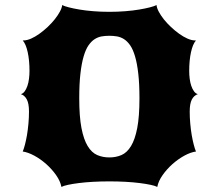

<svg xmlns="http://www.w3.org/2000/svg" viewBox="-20 -733 869 763"><path d="M70.3 -130.9Q74.7 -141.1 79.1 -158Q83.5 -174.8 87.2 -196Q90.8 -217.3 93 -241.5Q95.2 -265.6 95.2 -290Q95.2 -320.8 86.9 -337.2Q78.6 -353.5 63 -358.9Q71.8 -361.3 78.1 -370.1Q84.5 -378.9 88.9 -391.6Q93.3 -404.3 95.2 -419.7Q97.2 -435.1 97.2 -451.2Q97.2 -493.2 90.1 -525.6Q83 -558.1 70.3 -572.3H73.2Q86.9 -572.3 103.5 -579.6Q120.1 -586.9 136.7 -598.9Q153.3 -610.8 169.2 -625.7Q185.1 -640.6 197.5 -656.2Q210 -671.9 218 -686.8Q226.1 -701.7 227.1 -712.9Q235.4 -708.5 253.2 -703.9Q271 -699.2 295.7 -695.1Q320.3 -690.9 350.6 -688.5Q380.9 -686 414.6 -686Q448.2 -686 478.5 -688.5Q508.8 -690.9 533.4 -695.1Q558.1 -699.2 575.9 -703.9Q593.8 -708.5 602.1 -712.9Q603 -701.7 610.8 -686.8Q618.7 -671.9 631.1 -656.2Q643.6 -640.6 659.4 -625.7Q675.3 -610.8 691.9 -598.9Q708.5 -586.9 725.1 -579.6Q741.7 -572.3 755.4 -572.3H758.8Q746.1 -558.1 739 -525.6Q731.9 -493.2 731.9 -451.2Q731.9 -435.1 733.9 -419.7Q735.8 -404.3 740.2 -391.6Q744.6 -378.9 751 -370.1Q757.3 -361.3 766.1 -358.9Q750.5 -353.5 742.2 -337.2Q733.9 -320.8 733.9 -290Q733.9 -265.6 736.1 -241.5Q738.3 -217.3 741.9 -196Q745.6 -174.8 750 -158Q754.4 -141.1 758.8 -130.9Q737.3 -127.9 712.4 -114.3Q687.5 -100.6 665 -80.6Q642.6 -60.5 626 -36.9Q609.4 -13.2 605 9.8Q596.7 5.4 578.4 1.5Q560.1 -2.4 534.9 -5.6Q509.8 -8.8 479 -10.5Q448.2 -12.2 414.6 -12.2Q380.9 -12.2 350.1 -10.5Q319.3 -8.8 293.9 -5.6Q268.6 -2.4 250.5 1.5Q232.4 5.4 224.1 9.8Q219.7 -13.2 203.1 -36.9Q186.5 -60.5 164.1 -80.6Q141.6 -100.6 116.5 -114.3Q91.3 -127.9 70.3 -130.9ZM414.6 -107.4Q440.9 -107.4 462.9 -116.9Q484.9 -126.5 500.7 -152.6Q516.6 -178.7 525.4 -224.4Q534.2 -270 534.2 -342.8Q534.2 -399.9 529.5 -440.4Q524.9 -481 516.8 -508.5Q508.8 -536.1 497.6 -552.5Q486.3 -568.8 472.9 -577.4Q459.5 -585.9 444.6 -588.4Q429.7 -590.8 414.6 -590.8Q398.9 -590.8 384.3 -588.4Q369.6 -585.9 356.2 -577.4Q342.8 -568.8 331.5 -552.5Q320.3 -536.1 312.3 -508.5Q304.2 -481 299.6 -440.4Q294.9 -399.9 294.9 -342.8Q294.9 -270 303.7 -224.4Q312.5 -178.7 328.4 -152.6Q344.2 -126.5 366.2 -116.9Q388.2 -107.4 414.6 -107.4Z"/></svg>

Font: Arbutus
Style: Regular
Weight: 400
Designer: Karolina Lach
Foundry: Sorkin Type Co.
Version: Version 1.003